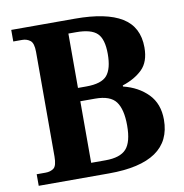

<svg xmlns="http://www.w3.org/2000/svg" viewBox="-80 -790 832 866"><g transform="rotate(-10 336.0 -357.0)"><path d="M28 0V-53H69Q91 -53 106 -64Q121 -75 121 -118V-597Q121 -637 105.5 -649Q90 -661 69 -661H28V-714H320Q463 -714 534.5 -670Q606 -626 606 -532Q606 -466 571 -432Q536 -398 480 -380V-375Q549 -358 592.5 -313.5Q636 -269 636 -196Q636 0 350 0ZM317 -404Q387 -404 412.5 -434Q438 -464 438 -532Q438 -600 410.5 -626.5Q383 -653 315 -653H279V-404ZM345 -61Q412 -61 440 -92Q468 -123 468 -199Q468 -273 442 -308Q416 -343 347 -343H279V-61Z"/></g></svg>

Font: Noto Serif Bengali
Style: Bold
Weight: 700
Designer: Juan Bruce, Universal Thirst, Indian Type Foundry and the Monotype Design Team.
Foundry: Monotype Imaging Inc.
Version: Version 2.003; ttfautohint (v1.8.4.7-5d5b)